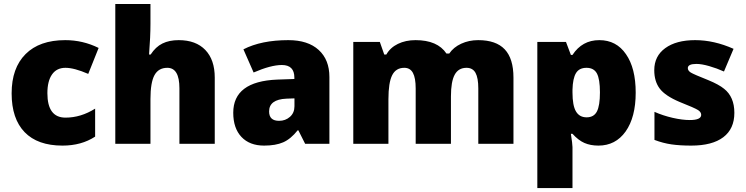

<svg xmlns="http://www.w3.org/2000/svg" viewBox="-20 -728 3775 972"><path d="M296.3 9.1Q170.4 9.1 104.7 -58.9Q38.9 -126.9 38.9 -255.3Q38.9 -383.7 109.5 -454.2Q180 -524.8 310.4 -524.8Q399.4 -524.8 479.3 -485.3L426.7 -353.9Q355.9 -384.7 311.4 -384.7Q266.9 -384.7 243.4 -351.1Q219.9 -317.5 219.9 -256.3Q219.9 -132.5 311.4 -132.5Q389.3 -132.5 461.6 -178V-36.4Q392.3 9.1 296.3 9.1Z M1067.2 0H888.3V-281.1Q888.3 -384.7 827.1 -384.7Q782.6 -384.7 762.1 -347.6Q741.7 -310.4 741.7 -226.5V0H563.7V-707.8H741.7V-607.2Q741.7 -542.5 734.6 -452H742.7Q767.9 -490.9 802.3 -507.8Q836.7 -524.8 884.7 -524.8Q971.7 -524.8 1019.5 -475Q1067.2 -425.2 1067.2 -335.2Z M1647.6 0H1524.8L1490.4 -68.3H1486.9Q1452 -24.3 1413.8 -7.6Q1375.6 9.1 1317 9.1Q1243.7 9.1 1202.2 -34.9Q1160.8 -78.9 1160.8 -157.2Q1160.8 -316 1383.7 -325.1L1470.2 -328.1V-335.2Q1470.2 -398.9 1407 -398.9Q1351.4 -398.9 1263.9 -361L1212.3 -478.3Q1302.8 -524.8 1439.8 -524.8Q1538.9 -524.8 1593.3 -475.2Q1647.6 -425.7 1647.6 -338.2ZM1342.3 -163.8Q1342.3 -116.3 1392.8 -116.3Q1425.2 -116.3 1447.9 -136.5Q1470.7 -156.7 1470.7 -190.1V-230L1429.7 -228.5Q1342.3 -224.5 1342.3 -163.8Z M2579.4 0H2401.4V-280.1Q2401.4 -333.7 2387.3 -359.2Q2373.1 -384.7 2341.8 -384.7Q2300.8 -384.7 2281.9 -349.8Q2262.9 -315 2262.9 -240.1V0H2084.4V-280.1Q2084.4 -333.2 2070.5 -358.9Q2056.6 -384.7 2026.8 -384.7Q1984.3 -384.7 1965.4 -347.3Q1946.4 -309.9 1946.4 -225.5V0H1768.5V-515.7H1902.9L1925.2 -452H1935.8Q1955.5 -486.9 1994.4 -505.8Q2033.4 -524.8 2083.4 -524.8Q2195.1 -524.8 2240.1 -457H2254.3Q2276 -488.9 2315 -506.8Q2353.9 -524.8 2400.9 -524.8Q2491.4 -524.8 2535.4 -478Q2579.4 -431.2 2579.4 -335.2Z M3009.6 9.1Q2969.2 9.1 2938.6 -4.3Q2908 -17.7 2878.2 -50.6H2870.1Q2878.2 1.5 2878.2 16.7V224H2700.2V-515.7H2845.3L2870.1 -449.9H2878.2Q2927.2 -524.8 3013.9 -524.8Q3100.6 -524.8 3149.1 -453.5Q3198.2 -383.2 3198.2 -258.8Q3198.2 -134.5 3147.1 -62.2Q3096.1 9.1 3009.6 9.1ZM2878.2 -274V-259.9Q2878.2 -193.6 2895.9 -163.8Q2913.5 -134 2949.9 -134Q2986.3 -134 3001.8 -163.5Q3017.2 -193.1 3017.2 -260.4Q3017.2 -327.6 3001.8 -356.2Q2986.3 -384.7 2949.2 -384.7Q2912 -384.7 2895.9 -357.9Q2879.7 -331.1 2878.2 -274Z M3645.6 -278.6Q3697.7 -237.6 3697.7 -156.7Q3697.7 -75.8 3641.8 -33.4Q3585.9 9.1 3479.3 9.1Q3422.1 9.1 3379.7 3Q3337.2 -3 3293.2 -19.7V-161.8Q3336.7 -142.6 3385.5 -131.4Q3434.3 -120.3 3472.2 -120.3Q3529.8 -120.3 3529.8 -146.6Q3529.8 -160.3 3514.2 -170.6Q3498.5 -181 3419.6 -212.3Q3347.8 -242.7 3320 -279.3Q3292.2 -316 3292.2 -372.6Q3292.2 -443.9 3347.8 -484.3Q3403.4 -524.8 3499.2 -524.8Q3595 -524.8 3693.6 -480.8L3645.1 -366Q3609.2 -382.2 3570.5 -393.3Q3531.9 -404.4 3505.6 -404.4Q3462.1 -404.4 3462.1 -383.2Q3462.1 -370.1 3477.2 -360.7Q3492.4 -351.4 3565.2 -322.5Q3619.3 -300.3 3645.6 -278.6Z"/></svg>

Font: Khula ExtraBold
Style: Regular
Weight: 800
Designer: Erin McLaughlin, Steve Matteson
Version: Version 1.002;PS 1.0;hotconv 1.0.72;makeotf.lib2.5.5900; ttf